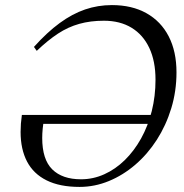

<svg xmlns="http://www.w3.org/2000/svg" viewBox="-20 -725 722 755"><path d="M66 -273H595L583 -238H119.5L154 -261.5Q150 -240 148 -220Q146 -200 146 -182.5Q146 -98 185.5 -59Q225 -20 298.5 -20Q346.5 -20 390.2 -39.8Q434 -59.5 470.8 -95.5Q507.5 -131.5 534.8 -180.5Q562 -229.5 576.8 -288.2Q591.5 -347 591.5 -411.5Q591.5 -484.5 567.2 -536.2Q543 -588 497.5 -615.8Q452 -643.5 388.5 -643.5Q335.5 -643.5 291.8 -631.2Q248 -619 208 -592.8Q168 -566.5 124.5 -525L113.5 -540.5Q165 -598 214.5 -634.2Q264 -670.5 314.5 -687.8Q365 -705 420 -705Q499 -705 556 -673Q613 -641 643.5 -581.8Q674 -522.5 674 -440.5Q674 -366.5 653.5 -299.2Q633 -232 596.8 -175.5Q560.5 -119 512.2 -77.5Q464 -36 408 -13Q352 10 293 10Q215 10 163.2 -15.8Q111.5 -41.5 86.2 -90Q61 -138.5 61 -206Q61 -222 62.2 -238.8Q63.5 -255.5 66 -273Z"/></svg>

Font: Newsreader 48pt
Style: Italic
Weight: 400
Italic angle: -17°
Version: Version 1.003